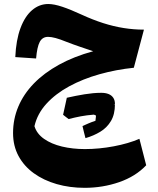

<svg xmlns="http://www.w3.org/2000/svg" viewBox="-20 -555 770 934"><path d="M539.1 -47.7Q516 -36 493.3 -23.6Q470.7 -11.2 447.4 2.1Q446.9 9.8 446.1 17Q445.3 24.3 444.3 32.6Q424.5 39.1 409.9 45.5Q395.3 51.9 381.3 58.1Q384.6 73.1 388.3 87.7Q391.9 102.4 395.8 117Q435.4 105.6 468 85.8Q500.7 65.9 519.9 33.4Q539.1 1 539.1 -47.7ZM286.9 3.3Q293.6 8.6 300.2 13.8Q306.8 19 313.8 24.1Q345.2 16.1 373.2 10.8Q401.2 5.5 436.8 2.6Q445.1 5.5 449.1 8Q453 10.4 455.1 14Q476.9 -1.6 497.7 -17.8Q518.6 -34 539.1 -49.3Q539.1 -67.5 530.9 -79.6Q522.8 -91.6 508 -97.6Q493.2 -103.5 472.5 -103.5Q426.1 -77.8 379.6 -50.8Q333.2 -23.8 286.9 3.3ZM313.8 24.1Q354.3 -6.7 393.8 -38.7Q433.3 -70.8 472.5 -103.5Q453 -103.5 432.5 -101.6Q412.1 -99.6 391 -96.3Q369.8 -92.9 348.3 -88.6Q326.8 -84.3 305 -79.4Q300.6 -58.9 296.1 -38.3Q291.5 -17.7 286.9 3.3Q293.6 8.6 300.2 13.8Q306.8 19 313.8 24.1ZM54.4 -277.3 155.6 -270.5Q160.3 -326.5 173.3 -351.1Q186.4 -375.7 213.9 -375.7Q229 -375.7 250.4 -370Q271.8 -364.3 303.5 -351.4Q335.6 -338.9 370.3 -327.1Q404.9 -315.4 433.3 -305.8Q339.4 -280.1 266.8 -240.1Q194.2 -200 144.4 -148.6Q94.7 -97.2 69.1 -36.4Q43.5 24.4 43.5 92.1Q43.5 154.6 70.1 203.9Q96.8 253.3 144.6 287.8Q192.4 322.3 255.7 340.5Q319 358.7 391.9 358.7Q479.7 358.7 559.7 331.1Q639.6 303.4 691.2 249L658.2 120.3Q605.1 143.2 533.6 156.7Q462.1 170.2 393.1 170.2Q333.5 170.2 281.7 157.9Q230 145.5 194.4 120.6Q158.9 95.7 147.6 58.8Q161.6 -2 206.1 -50.6Q250.7 -99.3 317 -135.3Q383.3 -171.2 464 -193.9Q544.8 -216.6 631 -225.4L680.2 -410.8Q631.3 -410.8 581.9 -418.6Q532.6 -426.4 481.9 -442.6Q431.3 -458.8 378.3 -483.2Q323.4 -508.6 283 -522.1Q242.7 -535.5 214.8 -535.5Q171.2 -535.5 136.2 -505.7Q101.2 -475.9 79.7 -418.4Q58.1 -360.8 54.4 -277.3Z"/></svg>

Font: Pinar FD VF
Style: Regular
Weight: 300
Designer: Amin Abedi
Version: Version 2.000